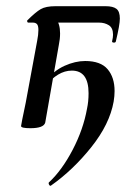

<svg xmlns="http://www.w3.org/2000/svg" viewBox="-20 -406 446 620"><path d="M143 194Q140 194 138 189.5Q136 185 138 183Q180 144 214.5 78Q249 12 261 -55Q266 -78 266 -105Q266 -178 212 -178Q189 -178 167.5 -165Q146 -152 132 -132L125 -143Q154 -178 188.5 -193.5Q223 -209 255 -209Q305 -209 327.5 -182.5Q350 -156 350 -112Q350 -96 347 -78Q334 -5 275 69Q216 143 145 193ZM78 8Q48 8 48 1L52 -21Q62 -68 63 -74L100 -274Q104 -294 104 -309Q104 -323 99.5 -328Q95 -333 86 -333H71Q69 -333 68 -336Q67 -339 68 -340Q95 -367 111.5 -376.5Q128 -386 159 -386H321Q345 -386 356 -377.5Q367 -369 367 -346Q367 -326 354 -272Q353 -268 347 -268.5Q341 -269 342 -273Q345 -285 345 -294Q345 -316 331.5 -324.5Q318 -333 300 -333H112L119 -361Q174 -361 174 -298Q174 -280 170 -261L126 -10Q121 8 78 8Z"/></svg>

Font: Cormorant Garamond SemiBold
Style: Italic
Weight: 600
Italic angle: -10°
Designer: Christian Thalmann (Catharsis Fonts)
Foundry: Catharsis Fonts
Version: Version 4.000